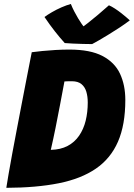

<svg xmlns="http://www.w3.org/2000/svg" viewBox="-20 -906 658 943"><path d="M11 16.5Q14.5 -6.5 22 -50.2Q29.5 -94 40 -150.8Q50.5 -207.5 62.5 -270Q74.5 -332.5 86.2 -393.8Q98 -455 108.2 -507.8Q118.5 -560.5 125.8 -598Q133 -635.5 136 -649.5Q157.5 -652.5 187.8 -655.5Q218 -658.5 252.5 -660.5Q287 -662.5 321 -662.5Q423.5 -662.5 483.5 -631Q543.5 -599.5 569.5 -543.8Q595.5 -488 595.5 -415Q595.5 -293 559.5 -210.2Q523.5 -127.5 451 -77.8Q378.5 -28 268.8 -6Q159 16 11 16.5ZM229.5 -170Q277.5 -171 312 -189.2Q346.5 -207.5 368.5 -239.5Q390.5 -271.5 400.8 -313.2Q411 -355 411 -402.5Q411 -432 404 -455.5Q397 -479 380 -493Q363 -507 332.5 -507Q324.5 -507 313.8 -506.8Q303 -506.5 296.5 -506Q286 -449.5 275 -391.8Q264 -334 252.8 -278Q241.5 -222 229.5 -170ZM515 -880Q528 -874.5 544.5 -863.8Q561 -853 576.5 -840.8Q592 -828.5 603.2 -818.8Q614.5 -809 617.5 -806Q596.5 -790 569.8 -772.2Q543 -754.5 516 -738Q489 -721.5 466.8 -708.5Q444.5 -695.5 432.5 -689.5Q413.5 -689.5 387.8 -690.2Q362 -691 337.8 -692Q313.5 -693 298 -694.5Q273 -722 248.8 -753Q224.5 -784 198.5 -822.5Q212.5 -833 234.8 -846Q257 -859 282.2 -870Q307.5 -881 328 -886.5Q335.5 -867.5 344.8 -849.8Q354 -832 363.5 -816.2Q373 -800.5 380.8 -789.2Q388.5 -778 393.5 -773H385.5Q392 -777.5 412.8 -793.8Q433.5 -810 460.8 -833Q488 -856 515 -880Z"/></svg>

Font: Grandstander Thin ExtraBold
Style: Italic
Weight: 800
Italic angle: -15°
Version: Version 1.200